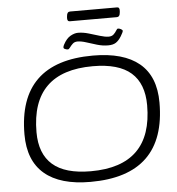

<svg xmlns="http://www.w3.org/2000/svg" viewBox="-62 -1024 1002 1088"><g transform="rotate(-5 438.5 -480.0)"><path d="M409 6Q237 6 148 -69.5Q59 -145 59 -294Q59 -706 484 -706Q658 -706 747.5 -631.5Q837 -557 837 -408Q837 6 409 6ZM416 -54Q766 -54 766 -399Q766 -522 695.5 -584Q625 -646 478 -646Q128 -646 128 -301Q128 -178 199 -116Q270 -54 416 -54ZM346 -753Q340 -753 331 -756.5Q322 -760 322 -766Q322 -773 327 -782Q345 -816 368 -829Q391 -842 411 -842Q440 -842 472 -832.5Q504 -823 533.5 -814Q563 -805 583 -805Q601 -805 611.5 -815Q622 -825 628 -835.5Q634 -846 639 -846Q647 -846 656 -841Q665 -836 665 -831Q665 -824 651 -801Q637 -778 620.5 -767Q604 -756 576 -756Q544 -756 512.5 -765.5Q481 -775 453 -784Q425 -793 404 -793Q387 -793 376.5 -783Q366 -773 359 -763Q352 -753 346 -753ZM371 -911Q355 -911 357 -934L358 -943Q360 -966 377 -966H645Q660 -966 658 -943L657 -934Q655 -911 639 -911Z"/></g></svg>

Font: Asap Expanded Expanded Light
Style: Italic
Weight: 300
Width: 7
Italic angle: -6°
Designer: Pablo Cosgaya
Foundry: Omnibus-Type
Version: Version 3.001; ttfautohint (v1.8.4.7-5d5b)